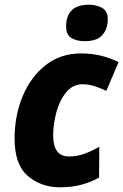

<svg xmlns="http://www.w3.org/2000/svg" viewBox="-20 -786 524 816"><path d="M234 10Q286 10 326 -1Q366 -12 401 -31L402 -162Q368 -143 337.5 -132Q307 -121 273 -121Q206 -121 206 -210Q206 -260 220 -310.5Q234 -361 262 -394.5Q290 -428 331 -428Q358 -428 383 -419.5Q408 -411 432 -400L484 -522Q410 -559 325 -559Q238 -559 174.5 -509.5Q111 -460 76.5 -377.5Q42 -295 42 -197Q42 -86 98.5 -38Q155 10 234 10ZM340 -611Q393 -611 415.5 -637.5Q438 -664 438 -705Q438 -740 413 -753Q388 -766 358 -766Q261 -766 261 -673Q261 -638 283.5 -624.5Q306 -611 340 -611Z"/></svg>

Font: Noto Sans Display Extra
Style: Italic
Weight: 800
Italic angle: -12°
Designer: Monotype Design Team
Foundry: Monotype Imaging Inc.
Version: Version 1.900